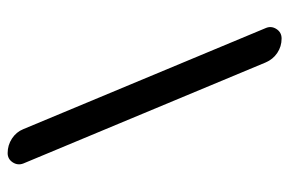

<svg xmlns="http://www.w3.org/2000/svg" viewBox="-156 -614 811 540"><g transform="rotate(90 250.0 -344.5)"><path d="M343.8 -3.9 59.6 -685.5Q52.7 -701.2 62 -715.8Q71.3 -730.5 88.9 -730.5Q111.3 -730.5 129.4 -718.3Q147.5 -706.1 156.2 -685.5L440.4 -3.9Q446.3 11.7 437 25.9Q427.7 40 411.1 40Q388.7 40 370.1 27.8Q351.6 15.6 343.8 -3.9Z"/></g></svg>

Font: Rounded-X Mgen+ 2m medium
Style: Regular
Weight: 500
Designer: [Source Han Sans]
Ryoko NISHIZUKA  (kana & ideographs); Paul D. Hunt (Latin, Greek & Cyrillic); Wenlong ZHANG  (bopomofo
Version: Version 1.059.20150602